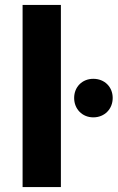

<svg xmlns="http://www.w3.org/2000/svg" viewBox="-20 -762 479 782"><path d="M72 0H228V-742H72ZM360 -284C406 -284 439 -318 439 -363C439 -408 406 -441 360 -441C315 -441 282 -408 282 -363C282 -318 315 -284 360 -284Z"/></svg>

Font: Montserrat Lite
Style: Bold
Weight: 700
Designer: Julieta Ulanovsky
Foundry: Julieta Ulanovsky
Version: Version 7.200;PS 007.200;hotconv 1.0.88;makeotf.lib2.5.64775